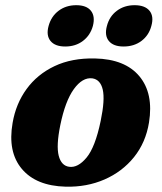

<svg xmlns="http://www.w3.org/2000/svg" viewBox="-20 -705 622 739"><path d="M345.5 -480Q461.5 -477.5 516.5 -411.5Q571.5 -345.5 553.5 -233.5Q541 -156.5 495.8 -100.2Q450.5 -44 382.2 -14.2Q314 15.5 232.5 13.5Q119 10.5 64 -55Q9 -120.5 28.5 -232Q41 -305.5 82.2 -362.2Q123.5 -419 190 -450.5Q256.5 -482 345.5 -480ZM246.5 -63Q280 -58.5 313.2 -98.5Q346.5 -138.5 367.5 -239.5Q384.5 -321 375.5 -360Q366.5 -399 335 -403.5Q297.5 -408 264.2 -362Q231 -316 212 -223Q196 -144 206 -105.5Q216 -67 246.5 -63ZM231 -526Q192 -526 174.5 -547.2Q157 -568.5 167 -605Q177 -642 205.5 -663.5Q234 -685 273.5 -685Q313 -685 330 -663.5Q347 -642 337.5 -605Q327.5 -569 299.2 -547.5Q271 -526 231 -526ZM455.5 -526Q416.5 -526 399 -547.2Q381.5 -568.5 391.5 -605Q401 -642 429.8 -663.5Q458.5 -685 498 -685Q538 -685 555.5 -663.5Q573 -642 562.5 -605Q553 -569 524.5 -547.5Q496 -526 455.5 -526Z"/></svg>

Font: Fraunces 9pt Soft
Style: Bold Italic
Weight: 700
Italic angle: -16°
Version: Version 1.000;[b76b70a41]